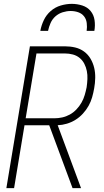

<svg xmlns="http://www.w3.org/2000/svg" viewBox="-20 -975 540 995"><path d="M13 0 135 -735H316Q344 -735 369.5 -729Q395 -723 415.5 -708Q436 -693 449 -671Q462 -649 468 -624Q474 -599 473.5 -571.5Q473 -544 468 -517Q464 -494 457.5 -471Q451 -448 439 -426.5Q427 -405 409.5 -386Q392 -367 371 -354Q350 -341 326.5 -334Q303 -327 279 -326L400 0H356L235 -326H107L53 0ZM113 -362H262Q282 -362 302.5 -366.5Q323 -371 342 -381.5Q361 -392 376.5 -408.5Q392 -425 402.5 -443.5Q413 -462 419 -482.5Q425 -503 429 -523Q432 -544 433 -565.5Q434 -587 430 -607Q426 -627 417 -644.5Q408 -662 393 -674.5Q378 -687 358 -692.5Q338 -698 316 -698H169ZM189 -815Q194 -843 207 -870.5Q220 -898 243 -918Q266 -938 295 -946.5Q324 -955 352 -955Q380 -955 406.5 -946.5Q433 -938 449.5 -918Q466 -898 470 -870.5Q474 -843 469 -815H429Q432 -835 429.5 -855.5Q427 -876 415.5 -890.5Q404 -905 385.5 -911.5Q367 -918 346 -918Q326 -918 305 -911.5Q284 -905 267.5 -890.5Q251 -876 242 -855.5Q233 -835 229 -815Z"/></svg>

Font: Iosevka SS04 Extralight
Style: Italic
Weight: 200
Italic angle: -9°
Monospace: yes
Designer: Belleve Invis
Foundry: Belleve Invis
Version: Version 19.0.0; ttfautohint (v1.8.4)